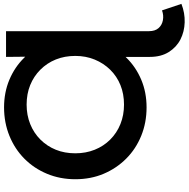

<svg xmlns="http://www.w3.org/2000/svg" viewBox="-12 -738 953 970"><g transform="rotate(-90 465.0 -253.5)"><path d="M407 10Q330 10 263.5 -17Q197 -44 148 -93Q99 -142 71.5 -207Q44 -272 44 -350Q44 -427 71.5 -493Q99 -559 148 -607.5Q197 -656 263.5 -683Q330 -710 407 -710Q483 -710 547 -683Q611 -656 658 -608Q660 -606 663 -603L662 -700H792V22Q792 53 807.5 70.5Q823 88 847.5 92.5Q872 97 897 88L930 186Q884 204 836.5 202.5Q789 201 750 181Q711 161 686.5 122Q662 83 662 26V-96Q660 -94 658 -92Q611 -44 547 -17Q483 10 407 10ZM421 -104Q475 -104 519.5 -122Q564 -140 597 -173.5Q630 -207 648.5 -252Q667 -297 667 -350Q667 -404 649 -448.5Q631 -493 597.5 -526.5Q564 -560 519.5 -578Q475 -596 421 -596Q368 -596 323 -578Q278 -560 244.5 -526.5Q211 -493 193 -448.5Q175 -404 175 -350Q175 -297 193 -252Q211 -207 244.5 -173.5Q278 -140 323 -122Q368 -104 421 -104Z"/></g></svg>

Font: Montserrat Thin SemiBold
Style: Regular
Weight: 600
Version: Version 9.000